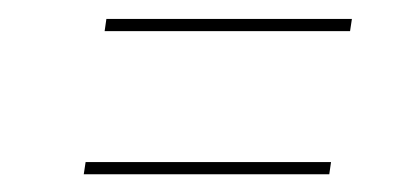

<svg xmlns="http://www.w3.org/2000/svg" viewBox="-20 -435 450 207"><path d="M92.8 -401.4 94.7 -414.6H359.4L357.4 -401.4ZM70.3 -247.1 72.3 -260.3H336.9L335 -247.1Z"/></svg>

Font: Fira Sans Compressed Hair
Style: Italic
Weight: 100
Width: 3
Italic angle: -8°
Designer: Carrois Corporate & Edenspiekermann AG
Foundry: Carrois Corporate GbR & Edenspiekermann AG
Version: Version 4.203;PS 004.203;hotconv 1.0.88;makeotf.lib2.5.64775